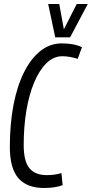

<svg xmlns="http://www.w3.org/2000/svg" viewBox="-20 -926 457 956"><path d="M199 10Q114 10 71.5 -39Q29 -88 29 -194Q29 -308 47 -402.5Q65 -497 99.5 -566Q134 -635 181.5 -672.5Q229 -710 288 -710Q316 -710 341.5 -705.5Q367 -701 388 -691L367 -633Q326 -646 290 -646Q247 -646 211.5 -611.5Q176 -577 150.5 -516.5Q125 -456 111.5 -376Q98 -296 98 -204Q98 -123 126.5 -88.5Q155 -54 213 -54Q252 -54 286 -64L292 -4Q254 10 199 10ZM417 -906 329 -740H255L220 -906H275L298 -780L362 -906Z"/></svg>

Font: Georama Condensed
Style: Italic
Weight: 400
Width: 3
Italic angle: -9°
Designer: Jean-Baptiste Levee
Foundry: Production Type
Version: Version 1.000